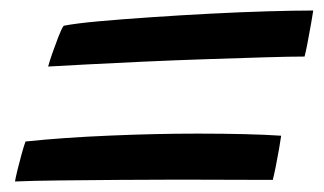

<svg xmlns="http://www.w3.org/2000/svg" viewBox="-20 -569 616 365"><path d="M101 -520Q123.5 -524.5 167.5 -528.5Q211.5 -532.5 266.8 -536.2Q322 -540 379.8 -543Q437.5 -546 488.8 -547.5Q540 -549 575.5 -549Q574.5 -541.5 571.2 -523.2Q568 -505 564.5 -486.8Q561 -468.5 559 -461.5Q532 -461.5 482.2 -460Q432.5 -458.5 372.5 -456.5Q312.5 -454.5 253 -451.8Q193.5 -449 145 -446.5Q96.5 -444 71.5 -442.5Q74 -452 79.5 -467.8Q85 -483.5 90.8 -498.5Q96.5 -513.5 101 -520ZM28.5 -300Q100 -307.5 188.2 -311.2Q276.5 -315 356 -315Q403.5 -315 444.5 -314Q485.5 -313 514.5 -311Q513.5 -303.5 510.5 -286Q507.5 -268.5 504 -251.2Q500.5 -234 498.5 -227Q472 -227 425 -227.2Q378 -227.5 320.5 -227.5Q263 -227.5 204.2 -227Q145.5 -226.5 94 -226Q42.5 -225.5 8.5 -224Q9.5 -230.5 13 -245Q16.5 -259.5 20.8 -275Q25 -290.5 28.5 -300Z"/></svg>

Font: Grandstander
Style: Italic
Weight: 400
Italic angle: -15°
Designer: Tyler Finck
Foundry: Etcetera Type Co
Version: Version 1.200; ttfautohint (v1.8.3)